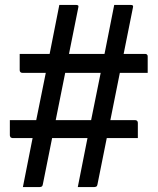

<svg xmlns="http://www.w3.org/2000/svg" viewBox="-20 -740 640 780"><path d="M221 -720Q238 -720 255 -720Q272 -720 289 -720Q294 -720 297 -718Q300 -716 298 -709Q280 -619 262 -529.5Q244 -440 226 -350Q208 -260 190 -170.5Q172 -81 154 9Q153 16 149 18Q145 20 140 20Q123 20 106.5 20Q90 20 73 20Q91 -72 109.5 -164.5Q128 -257 147 -350Q166 -443 184.5 -535.5Q203 -628 221 -720ZM444 -720Q454 -720 465.5 -720Q477 -720 489 -720Q501 -720 511 -720Q516 -720 519 -718Q522 -716 520 -709Q502 -619 484 -529.5Q466 -440 448 -350Q430 -260 412 -170.5Q394 -81 376 9Q375 16 371 18Q367 20 362 20Q352 20 340.5 20Q329 20 318 20Q307 20 296 20Q314 -72 332.5 -164.5Q351 -257 370 -350Q389 -443 407.5 -535.5Q426 -628 444 -720ZM580 -444H71Q66 -444 63 -447Q60 -450 60 -455Q60 -459 60 -465.5Q60 -472 60 -479.5Q60 -487 60 -495Q60 -503 60 -510Q60 -517 60 -521H569Q571 -521 573.5 -520.5Q576 -520 577 -518Q579 -517 579.5 -514.5Q580 -512 580 -510Q580 -506 580 -499Q580 -492 580 -484.5Q580 -477 580 -469Q580 -461 580 -454.5Q580 -448 580 -444ZM20 -252H529Q534 -252 537 -249Q540 -246 540 -241Q540 -237 540 -231Q540 -225 540 -217.5Q540 -210 540 -203Q540 -196 540 -189.5Q540 -183 540 -179H31Q29 -179 27 -180Q25 -181 23 -182Q22 -184 21 -186Q20 -188 20 -190Q20 -194 20 -200.5Q20 -207 20 -214Q20 -221 20 -228.5Q20 -236 20 -242Q20 -248 20 -252Z"/></svg>

Font: Recursive
Style: Regular
Weight: 400
Version: Version 1.085